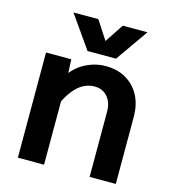

<svg xmlns="http://www.w3.org/2000/svg" viewBox="-115 -882 881 977"><g transform="rotate(15 325.0 -393.5)"><path d="M447 0V-344Q447 -392 421.5 -421.5Q396 -451 354 -451Q306 -451 267.5 -417.5Q229 -384 194 -308L174 -434Q210 -503 265.5 -534.5Q321 -566 381 -566Q444 -566 489.5 -539Q535 -512 560 -464.5Q585 -417 585 -352V0ZM69 0V-554H202L207 -447V0ZM151 -787H282L346 -689L411 -787H541L421 -616H271Z"/></g></svg>

Font: Azeret Mono Thin SemiBold
Style: Regular
Weight: 600
Version: Version 1.002